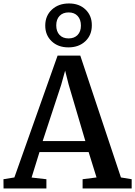

<svg xmlns="http://www.w3.org/2000/svg" viewBox="-30 -1062 762 1082"><path d="M51 -62 294.5 -748.5H422.5L651.5 -62L712 -52V0H435.5V-52L514 -62L469.5 -205H192.5L148 -61.5L231.5 -52V0H-10L-10.5 -52ZM451 -267 357 -585 337 -664 314.5 -583 210.5 -267ZM355.5 -795Q297 -795 260.8 -829.8Q224.5 -864.5 225 -919Q225.5 -974 262.8 -1008.2Q300 -1042.5 359 -1042.5Q416.5 -1042.5 452.2 -1008Q488 -973.5 487.5 -919Q487.5 -864 450.8 -829.5Q414 -795 355.5 -795ZM356.5 -845.5Q388.5 -845.5 407.2 -864.8Q426 -884 426 -917.5Q426 -952 407.5 -972Q389 -992 357 -992Q324.5 -992 305.8 -972.5Q287 -953 287 -919Q287 -885 305.5 -865.2Q324 -845.5 356.5 -845.5Z"/></svg>

Font: Merriweather 24pt SemiBold
Style: Regular
Weight: 600
Designer: Eben Sorkin
Foundry: Eben Sorkin
Version: Version 2.100